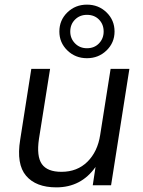

<svg xmlns="http://www.w3.org/2000/svg" viewBox="-20 -799 617 828"><path d="M223 9Q135 9 92.5 -41Q50 -91 67 -196L115 -502H196L148 -200Q137 -125 160.5 -91.5Q184 -58 245 -58Q313 -58 357 -101.5Q401 -145 412 -217L457 -502H538L459 0H380L392 -79Q330 9 223 9ZM355 -548Q305 -548 270.5 -581.5Q236 -615 236 -663Q236 -712 270.5 -745.5Q305 -779 355 -779Q405 -779 439.5 -745.5Q474 -712 474 -663Q474 -615 439.5 -581.5Q405 -548 355 -548ZM355 -591Q387 -591 407 -612Q427 -633 427 -663Q427 -694 407 -714.5Q387 -735 355 -735Q324 -735 303.5 -714.5Q283 -694 283 -663Q283 -633 303.5 -612Q324 -591 355 -591Z"/></svg>

Font: Mulish
Style: Italic
Weight: 400
Italic angle: -9°
Designer: Vernon Adams
Foundry: Vernon Adams
Version: Version 3.603; ttfautohint (v1.8.3)